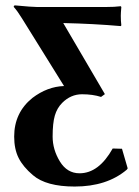

<svg xmlns="http://www.w3.org/2000/svg" viewBox="-20 -455 510 707"><path d="M352.1 -98.1Q321.3 -107.9 282.2 -107.9Q240.7 -107.9 209 -76.2Q189.9 -57.1 181.9 -29.3Q173.8 -1.5 173.8 47.9Q173.8 95.7 200.4 139.4Q227.1 183.1 272.9 183.1Q343.8 183.1 395 91.8L429.2 92.8L450.2 165L446.8 169.9Q373.5 231.9 254.9 231.9Q149.9 231.9 101.1 189.9Q64.9 159.2 48.6 126.7Q32.2 94.2 32.2 47.9Q32.2 -40 99.1 -94.2Q154.3 -136.2 215.8 -138.2L61 -387.2Q43.9 -415 30.8 -429.2Q29.8 -435.1 36.1 -435.1Q98.1 -429.2 117.2 -429.2H369.1Q402.3 -429.2 424.8 -432.1L426.8 -429.2Q424.8 -407.2 424.8 -397Q424.8 -377.9 426.8 -361.8L424.8 -358.9Q323.7 -367.7 212.9 -370.1L366.2 -108.4Z"/></svg>

Font: Linux Biolinum
Style: Bold
Weight: 700
Designer: Philipp H. Poll
Foundry: Philipp H. Poll
Version: Version 1.3.2 ; ttfautohint (v0.9)